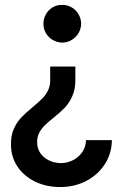

<svg xmlns="http://www.w3.org/2000/svg" viewBox="-20 -548 498 775"><path d="M194.3 -71.3Q172.9 -54.2 159.9 -41.3Q147 -28.3 138.4 -12Q129.9 4.4 129.9 24.4Q129.4 49.3 141.8 68.6Q154.3 87.9 176.5 98.9Q198.7 109.9 225.6 110.4Q253.4 109.9 276.4 97.7Q299.3 85.4 313 64.5Q326.7 43.5 327.1 17.6H431.6Q431.2 70.3 403.8 113.5Q376.5 156.7 329.1 181.9Q281.7 207 222.7 207Q166.5 207 121.1 184.8Q75.7 162.6 49.8 123.3Q23.9 84 24.4 34.2Q23.9 -1.5 35.9 -28.1Q47.9 -54.7 65.2 -73Q82.5 -91.3 111.3 -115.2Q136.2 -136.2 149.9 -149.7Q163.6 -163.1 173.1 -181.6Q182.6 -200.2 182.6 -223.6V-279.3H284.2V-224.6Q284.2 -187 271.5 -159.2Q258.8 -131.3 241.2 -113Q223.6 -94.7 194.3 -71.3ZM307.6 -452.1Q307.1 -431.6 296.9 -414.3Q286.6 -397 269.3 -386.7Q252 -376.5 231.4 -376Q210.4 -376.5 192.9 -386.7Q175.3 -397 165.3 -414.1Q155.3 -431.2 155.3 -451.2Q155.3 -472.2 165.3 -490.2Q175.3 -508.3 192.9 -518.6Q210.4 -528.8 231.4 -528.3Q252 -528.3 269.3 -518.3Q286.6 -508.3 296.9 -490.7Q307.1 -473.1 307.6 -452.1Z"/></svg>

Font: Reddit Sans Chocolate SemiBold
Style: Regular
Weight: 600
Designer: Stephen Hutchings
Foundry: Reddit
Version: Version 1.011